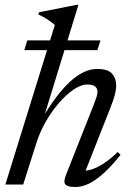

<svg xmlns="http://www.w3.org/2000/svg" viewBox="-20 -740 526 770"><path d="M125.5 -165 73 0H1.5L200 -640Q193.5 -645.5 186.2 -651Q179 -656.5 171 -661.8Q163 -667 153.8 -672Q144.5 -677 134 -682L137 -691L286.5 -720.5H294.5L153.5 -262L147 -262.5Q176 -310.5 203.8 -347.8Q231.5 -385 259 -410.8Q286.5 -436.5 314.2 -450Q342 -463.5 370 -463.5Q412.5 -463.5 429.2 -444.8Q446 -426 446 -397.5Q446 -381 441 -361.2Q436 -341.5 424 -311L316.5 -38.5L313.5 -55.5Q329.5 -54.5 351 -61.8Q372.5 -69 398.2 -86Q424 -103 452 -130.5L463.5 -119Q425.5 -71.5 393.2 -43Q361 -14.5 333.8 -2.2Q306.5 10 283 10Q250.5 10 242 -0.5Q233.5 -11 245 -39.5L356.5 -321.5Q363.5 -339.5 367.2 -351.2Q371 -363 371 -371.5Q371 -385 361.8 -393Q352.5 -401 330.5 -401Q304.5 -401 274.2 -380.2Q244 -359.5 214.8 -325.2Q185.5 -291 162 -249.2Q138.5 -207.5 125.5 -165ZM77.5 -539 89.5 -578H383L370.5 -539Z"/></svg>

Font: Newsreader 36pt
Style: Italic
Weight: 400
Italic angle: -17°
Designer: Hugues Gentile
Foundry: Production Type
Version: Version 1.003